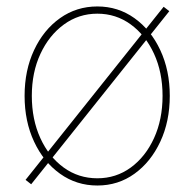

<svg xmlns="http://www.w3.org/2000/svg" viewBox="-20 -568 605 598"><path d="M283.2 9.8Q218.3 9.8 167 -26.9Q115.7 -63.5 86.2 -126.7Q56.6 -189.9 56.6 -269.5Q56.6 -349.1 86.2 -412.1Q115.7 -475.1 167 -511.5Q218.3 -547.9 283.2 -547.9Q347.7 -547.9 398.7 -511.5Q449.7 -475.1 479.2 -411.9Q508.8 -348.6 508.8 -269.5Q508.8 -189.9 479.2 -126.7Q449.7 -63.5 398.9 -26.9Q348.1 9.8 283.2 9.8ZM283.2 -12.7Q341.3 -12.7 387.2 -46.1Q433.1 -79.6 459.7 -137.7Q486.3 -195.8 486.3 -269.5Q486.3 -342.8 459.7 -400.6Q433.1 -458.5 387.2 -491.9Q341.3 -525.4 283.2 -525.4Q225.1 -525.4 179 -491.7Q132.8 -458 106 -400.4Q79.1 -342.8 79.1 -269.5Q79.1 -195.8 105.7 -137.7Q132.3 -79.6 178.5 -46.1Q224.6 -12.7 283.2 -12.7ZM77.1 5.9 59.6 -7.8 489.7 -546.9 507.3 -533.2Z"/></svg>

Font: Inter 18pt Thin
Style: Regular
Weight: 250
Designer: Rasmus Andersson
Foundry: rsms
Version: Version 4.001;git-66647c0bb